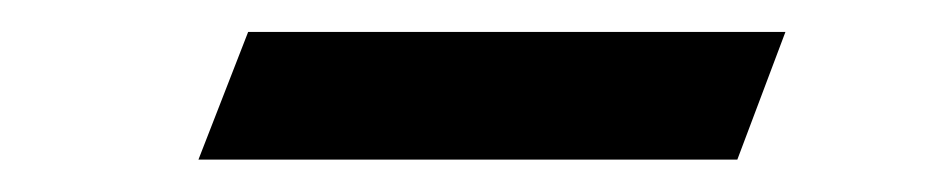

<svg xmlns="http://www.w3.org/2000/svg" viewBox="-20 52 586 119"><path d="M466.8 71.8 437 150.9H103L133.8 71.8Z"/></svg>

Font: Redressed
Style: Regular
Weight: 400
Designer: Astigmatic (AOETI)
Foundry: Astigmatic (AOETI)
Version: Version 1.000